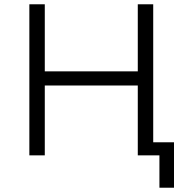

<svg xmlns="http://www.w3.org/2000/svg" viewBox="-20 -725 890 896"><path d="M724 151V0H623V-61H792V151ZM117 0V-705H189V-392H623V-705H695V0H623V-326H189V0Z"/></svg>

Font: Nunito Sans 6pt Light
Style: Regular
Weight: 300
Version: Version 3.101;gftools[0.9.27]